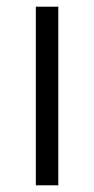

<svg xmlns="http://www.w3.org/2000/svg" viewBox="-20 -553 281 573"><path d="M154 0V-533H87V0Z"/></svg>

Font: Noto Kufi Arabic Light
Style: Regular
Weight: 300
Designer: Monotype Design Team, David Williams, Khaled Hosny
Foundry: Google LLC
Version: Version 2.109